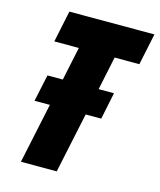

<svg xmlns="http://www.w3.org/2000/svg" viewBox="-108 -792 724 870"><g transform="rotate(15 254.0 -357.0)"><path d="M133 -283H61L88 -409H160L193 -566H78L109 -714H508L477 -566H361L328 -409H400L374 -283H301L241 0H73Z"/></g></svg>

Font: Noto Sans UI CondBlack
Style: Italic
Weight: 900
Width: 3
Italic angle: -12°
Designer: Monotype Design Team
Foundry: Monotype Imaging Inc.
Version: Version 1.001